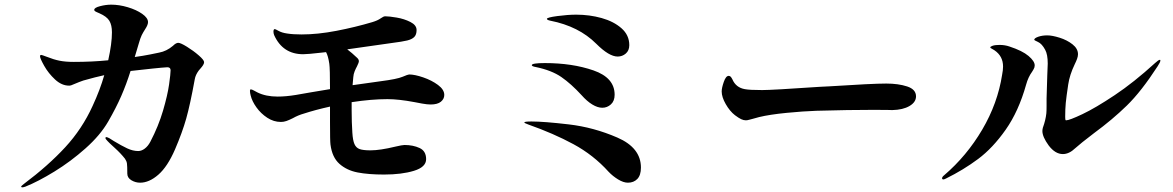

<svg xmlns="http://www.w3.org/2000/svg" viewBox="-20 -786 5040 825"><path d="M857 -519Q857 -513 852.5 -506Q848 -499 843 -493.5Q838 -488 834 -483Q820 -464 817 -446Q797 -336 780 -276Q763 -216 732 -144Q700 -70 660.5 -35.5Q621 -1 582 -1Q562 -1 544.5 -11.5Q527 -22 527 -40Q527 -73 525.5 -83.5Q524 -94 517 -104Q499 -127 473 -150.5Q447 -174 442 -180Q433 -189 433 -193Q433 -197 437 -197Q440 -197 450 -192L469 -180Q502 -160 526.5 -148.5Q551 -137 574 -137Q588 -137 602 -147.5Q616 -158 626 -177Q661 -244 680.5 -310.5Q700 -377 706.5 -423Q713 -469 713 -484Q713 -497 699 -497Q680 -496 636.5 -491.5Q593 -487 541 -481Q523 -424 501 -373.5Q479 -323 445 -264Q411 -205 347.5 -148.5Q284 -92 214 -49Q144 -6 89 16Q80 19 76 19Q71 19 71 16Q71 13 83 4Q187 -74 260 -153Q333 -232 378 -331Q410 -400 428 -463Q391 -455 338 -440Q323 -435 297 -424Q285 -418 277 -418Q245 -418 216.5 -444.5Q188 -471 170 -503Q152 -535 152 -544Q152 -550 157 -550Q160 -550 181 -542Q211 -530 236.5 -525Q262 -520 297 -520Q375 -520 445 -527Q461 -599 461 -647Q461 -678 450 -696.5Q439 -715 407 -729Q402 -731 395.5 -734Q389 -737 387 -739Q385 -741 385 -744Q385 -753 410 -759.5Q435 -766 458 -766Q492 -766 529 -755Q566 -744 591 -726.5Q616 -709 616 -691Q616 -679 604 -661Q595 -647 589 -635Q583 -623 576 -598L559 -541Q595 -546 625 -552Q655 -558 664 -560Q696 -566 723 -589Q736 -602 746 -602Q756 -602 783.5 -585Q811 -568 834 -548Q857 -528 857 -519Z M1889 -378Q1889 -361 1874.5 -349Q1860 -337 1830 -337Q1816 -337 1793.5 -341Q1771 -345 1762 -347Q1693 -360 1645 -360Q1576 -360 1491 -347V-311Q1491 -261 1494 -216Q1496 -183 1503 -167Q1510 -151 1525 -145.5Q1540 -140 1572 -140Q1613 -140 1679 -156Q1709 -163 1718 -163Q1755 -163 1783 -150Q1811 -137 1811 -102Q1811 -68 1758.5 -52Q1706 -36 1630 -36Q1563 -36 1516.5 -45Q1470 -54 1438.5 -82Q1407 -110 1400 -165Q1398 -179 1398 -261V-328Q1335 -314 1286 -298Q1261 -291 1238 -278Q1222 -270 1210.5 -266Q1199 -262 1187 -262Q1156 -262 1128.5 -280Q1101 -298 1082 -324.5Q1063 -351 1057 -376Q1054 -387 1054 -396Q1054 -402 1058 -402Q1062 -402 1072 -396.5Q1082 -391 1086 -389Q1122 -371 1173 -371Q1208 -371 1251 -378L1314 -389L1398 -403Q1398 -491 1395 -512Q1390 -546 1381 -562L1363 -560Q1302 -553 1283 -553Q1195 -553 1158 -635Q1155 -643 1155 -650Q1155 -661 1161 -661Q1163 -661 1177.5 -653Q1192 -645 1214 -642Q1239 -638 1276 -638Q1345 -638 1425.5 -653.5Q1506 -669 1580 -691Q1603 -698 1615.5 -707Q1628 -716 1635 -716Q1652 -716 1684.5 -710.5Q1717 -705 1743.5 -691.5Q1770 -678 1770 -657Q1770 -637 1760 -627Q1750 -617 1729.5 -612Q1709 -607 1662 -601L1472 -574Q1492 -559 1514 -538Q1522 -531 1522 -523Q1522 -517 1514 -501Q1509 -492 1504 -480Q1499 -468 1498 -454L1495 -420L1616 -437Q1686 -446 1709.5 -456Q1733 -466 1738 -466Q1762 -466 1798.5 -453.5Q1835 -441 1862 -421Q1889 -401 1889 -378Z M2542 -598Q2467 -673 2345 -697Q2330 -700 2330 -705Q2330 -711 2375 -717Q2420 -723 2456 -723Q2513 -723 2565 -708.5Q2617 -694 2650.5 -664.5Q2684 -635 2684 -592Q2684 -569 2669 -556Q2654 -543 2634 -543Q2597 -543 2542 -598ZM2479 -377Q2434 -426 2392 -455Q2350 -484 2282 -498Q2265 -501 2265 -506Q2265 -515 2321 -515Q2439 -515 2530 -483.5Q2621 -452 2621 -379Q2621 -352 2605 -337.5Q2589 -323 2568 -323Q2548 -323 2525 -337Q2502 -351 2479 -377ZM2595 -48Q2530 -120 2444 -166.5Q2358 -213 2250 -251Q2233 -257 2233 -260Q2233 -264 2264 -264Q2317 -264 2424 -251.5Q2531 -239 2632.5 -195Q2734 -151 2734 -66Q2734 -33 2718.5 -17Q2703 -1 2678 -1Q2659 -1 2636 -15Q2613 -29 2595 -48Z M3138 -291Q3116 -308 3098.5 -338.5Q3081 -369 3081 -393Q3081 -408 3090 -434Q3099 -460 3111 -460Q3116 -460 3119.5 -456.5Q3123 -453 3127 -445Q3142 -410 3180 -403Q3201 -399 3255 -399Q3298 -399 3503 -413Q3531 -415 3543 -415Q3729 -427 3788 -427Q3840 -427 3878 -414.5Q3916 -402 3916 -372Q3916 -347 3888 -330.5Q3860 -314 3814 -313Q3812 -313 3796.5 -313.5Q3781 -314 3736 -314Q3627 -314 3488 -310Q3431 -308 3359.5 -301Q3288 -294 3242 -283L3213 -275Q3208 -274 3199.5 -271.5Q3191 -269 3185 -269Q3175 -269 3164.5 -274Q3154 -279 3138 -291Z M4486 -161Q4459 -198 4459 -223Q4459 -229 4461 -237Q4473 -270 4476 -299Q4477 -309 4477 -331V-363Q4477 -381 4480 -462Q4482 -502 4482 -513Q4482 -552 4471 -572Q4457 -598 4440.5 -605.5Q4424 -613 4424 -615Q4424 -622 4441 -628Q4458 -634 4480 -634Q4501 -634 4533 -624Q4565 -614 4588.5 -595.5Q4612 -577 4612 -553Q4612 -544 4608 -533Q4604 -522 4598 -510Q4576 -464 4570 -423Q4562 -370 4559.5 -344Q4557 -318 4557 -284Q4557 -278 4557.5 -273.5Q4558 -269 4561 -269Q4575 -269 4631 -295.5Q4687 -322 4769.5 -377Q4852 -432 4943 -515Q4958 -529 4964 -529Q4966 -529 4966 -526Q4966 -519 4954 -501Q4884 -393 4822 -332.5Q4760 -272 4681 -214Q4622 -169 4600 -149Q4574 -124 4547 -124Q4514 -124 4486 -161ZM4028 -20Q4028 -26 4037 -33Q4134 -116 4200.5 -229Q4267 -342 4286 -465Q4290 -485 4290 -500Q4290 -545 4253 -570Q4249 -573 4242 -576.5Q4235 -580 4235 -582Q4235 -586 4245.5 -589.5Q4256 -593 4275 -593Q4298 -593 4318 -586Q4373 -568 4399.5 -545.5Q4426 -523 4426 -505Q4426 -496 4421 -488Q4416 -480 4415 -478Q4398 -455 4389 -422Q4357 -308 4301.5 -229Q4246 -150 4183 -103Q4120 -56 4045 -19Q4037 -15 4034 -15Q4028 -15 4028 -20Z"/></svg>

Font: Shippori Mincho ExtraBold
Style: Regular
Weight: 800
Designer: FONTDASU
Foundry: FONTDASU / Google Inc. / but / Adobe
Version: Version 3.110; ttfautohint (v1.8.3)